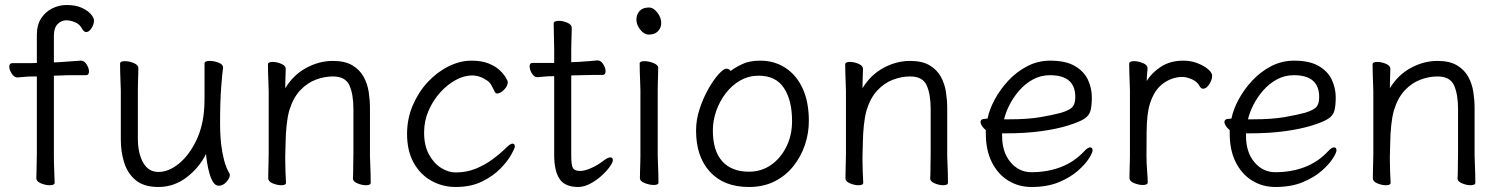

<svg xmlns="http://www.w3.org/2000/svg" viewBox="-20 -728 5995 766"><path d="M127 -423H114Q92 -423 79.5 -421.5Q67 -420 50 -419H49Q37 -419 27 -434Q17 -449 17 -462Q17 -476 29 -476H103L127 -477V-589Q127 -628 144 -654.5Q161 -681 188.5 -694.5Q216 -708 245 -708Q282 -708 306 -697Q330 -686 342.5 -671.5Q355 -657 355 -646Q355 -631 345 -615.5Q335 -600 324 -600Q316 -600 309 -611Q298 -632 279 -639.5Q260 -647 244 -647Q225 -647 210 -632Q195 -617 195 -585V-479L216 -480Q228 -481 245.5 -482Q263 -483 279 -484.5Q295 -486 302 -486H303Q316 -486 325.5 -471Q335 -456 335 -443Q335 -428 323 -428H260Q240 -428 227 -427L195 -426V-105Q195 -74 196.5 -45Q198 -16 198 1Q198 11 178 11Q162 11 143.5 3.5Q125 -4 125 -17Q125 -29 126 -59.5Q127 -90 127 -116Z M870 -457Q867 -439 862.5 -381Q858 -323 858 -237Q858 -229 858.5 -205.5Q859 -182 862.5 -151Q866 -120 874 -89Q882 -58 896 -35Q897 -33 897 -29Q897 -18 883.5 -2.5Q870 13 853 13Q840 13 831 -0.5Q822 -14 816 -35Q810 -56 806.5 -77.5Q803 -99 802 -114Q775 -59 724.5 -20.5Q674 18 612 18Q554 18 521.5 -9Q489 -36 475.5 -79Q462 -122 462 -171V-368Q462 -374 461 -395Q460 -416 459.5 -439.5Q459 -463 459 -474Q459 -484 479 -484Q495 -484 513.5 -476.5Q532 -469 532 -456Q532 -448 531.5 -431.5Q531 -415 530.5 -397.5Q530 -380 530 -368V-175Q530 -117 551 -79.5Q572 -42 612 -42Q653 -42 693.5 -75Q734 -108 762.5 -166.5Q791 -225 795 -301Q796 -317 796 -343V-475Q796 -485 817 -485Q834 -485 852 -478Q870 -471 870 -459Z M1388 -17Q1389 -25 1389 -44Q1389 -63 1389.5 -83.5Q1390 -104 1390 -115V-293Q1390 -352 1374 -387.5Q1358 -423 1308 -423Q1274 -423 1239.5 -410Q1205 -397 1177 -367Q1149 -337 1134 -287Q1127 -262 1123.5 -228.5Q1120 -195 1119.5 -162Q1119 -129 1118 -105V-89Q1118 -65 1119 -42Q1120 -19 1121 1Q1121 11 1102 11Q1086 11 1068 3.5Q1050 -4 1050 -17Q1050 -25 1050.5 -46Q1051 -67 1051.5 -87.5Q1052 -108 1052 -115V-364Q1052 -374 1051 -395Q1050 -416 1049.5 -438Q1049 -460 1049 -471Q1049 -481 1068 -481Q1084 -481 1102 -473.5Q1120 -466 1120 -453Q1120 -453 1119.5 -439Q1119 -425 1118.5 -407Q1118 -389 1118 -376Q1150 -429 1201.5 -457Q1253 -485 1308 -485Q1356 -485 1385.5 -467.5Q1415 -450 1430.5 -422Q1446 -394 1451 -361Q1456 -328 1456 -297V-105Q1456 -99 1457 -78Q1458 -57 1458.5 -34Q1459 -11 1459 1Q1459 11 1440 11Q1424 11 1406 3.5Q1388 -4 1388 -16Z M2034 -143Q2034 -137 2020 -111.5Q2006 -86 1977 -56Q1948 -26 1903.5 -4Q1859 18 1798 18Q1746 18 1701.5 -6.5Q1657 -31 1630.5 -78.5Q1604 -126 1604 -194Q1604 -254 1626.5 -307Q1649 -360 1686 -400Q1723 -440 1769 -463Q1815 -486 1861 -486Q1902 -486 1930 -474.5Q1958 -463 1974.5 -447Q1991 -431 1998.5 -417.5Q2006 -404 2006 -401Q2006 -385 1991 -370Q1976 -355 1964 -355Q1958 -355 1955 -360Q1948 -374 1941 -387Q1934 -400 1923 -407Q1894 -427 1863 -427Q1832 -427 1798.5 -409Q1765 -391 1736.5 -359.5Q1708 -328 1690 -287Q1672 -246 1672 -199Q1672 -147 1691.5 -111.5Q1711 -76 1740 -58Q1769 -40 1798 -40Q1841 -40 1878 -55Q1915 -70 1946.5 -93.5Q1978 -117 2001 -140Q2016 -155 2025 -155Q2034 -155 2034 -143Z M2191 -424H2186Q2164 -424 2152 -422.5Q2140 -421 2125 -420H2124Q2111 -420 2102 -435Q2093 -450 2093 -463Q2093 -477 2104 -477H2191V-528Q2191 -538 2190.5 -559Q2190 -580 2189.5 -602Q2189 -624 2189 -635Q2189 -640 2195 -642.5Q2201 -645 2209 -645Q2225 -645 2243 -637.5Q2261 -630 2261 -617Q2261 -609 2260.5 -592.5Q2260 -576 2259.5 -558Q2259 -540 2259 -528V-480L2287 -481Q2305 -482 2329 -484Q2353 -486 2363 -487H2364Q2377 -487 2386.5 -472Q2396 -457 2396 -444Q2396 -429 2384 -429Q2374 -429 2346 -429Q2318 -429 2298 -428L2259 -427V-108Q2259 -68 2266 -57Q2273 -46 2295 -46Q2312 -46 2337.5 -57Q2363 -68 2388 -87Q2405 -100 2415 -100Q2425 -100 2425 -89Q2425 -80 2412.5 -62.5Q2400 -45 2379.5 -26.5Q2359 -8 2334.5 5Q2310 18 2286 18Q2234 18 2212.5 -14Q2191 -46 2191 -110Z M2618 -636Q2618 -617 2605 -603.5Q2592 -590 2569 -590Q2550 -590 2534.5 -609.5Q2519 -629 2519 -650Q2519 -670 2531.5 -684Q2544 -698 2569 -698Q2587 -698 2602.5 -678Q2618 -658 2618 -636ZM2535 -368Q2535 -378 2534 -399Q2533 -420 2532.5 -442Q2532 -464 2532 -475Q2532 -484 2551 -484Q2568 -484 2587 -476.5Q2606 -469 2606 -457Q2606 -449 2605.5 -432.5Q2605 -416 2604.5 -398Q2604 -380 2604 -368V-105Q2604 -99 2605 -78Q2606 -57 2606.5 -34Q2607 -11 2607 1Q2607 10 2588 10Q2572 10 2552.5 2.5Q2533 -5 2533 -17Q2533 -25 2533.5 -43.5Q2534 -62 2534.5 -80Q2535 -98 2535 -105Z M2895 -445Q2915 -460 2943 -473Q2971 -486 3013 -486Q3070 -486 3114 -457Q3158 -428 3182.5 -374.5Q3207 -321 3207 -245Q3207 -197 3191.5 -150.5Q3176 -104 3145.5 -65.5Q3115 -27 3070.5 -4.5Q3026 18 2968 18Q2868 18 2812.5 -42.5Q2757 -103 2757 -207Q2757 -251 2771.5 -294.5Q2786 -338 2806.5 -374Q2827 -410 2847 -432Q2867 -454 2878 -454Q2888 -454 2895 -445ZM2968 -43Q3017 -43 3055.5 -69.5Q3094 -96 3117 -142Q3140 -188 3140 -245Q3140 -328 3107.5 -377Q3075 -426 3007 -426Q2967 -426 2933.5 -407Q2900 -388 2875.5 -356Q2851 -324 2837.5 -285.5Q2824 -247 2824 -208Q2824 -126 2861.5 -84.5Q2899 -43 2968 -43Z M3691 -17Q3692 -25 3692 -44Q3692 -63 3692.5 -83.5Q3693 -104 3693 -115V-293Q3693 -352 3677 -387.5Q3661 -423 3611 -423Q3577 -423 3542.5 -410Q3508 -397 3480 -367Q3452 -337 3437 -287Q3430 -262 3426.5 -228.5Q3423 -195 3422.5 -162Q3422 -129 3421 -105V-89Q3421 -65 3422 -42Q3423 -19 3424 1Q3424 11 3405 11Q3389 11 3371 3.5Q3353 -4 3353 -17Q3353 -25 3353.5 -46Q3354 -67 3354.5 -87.5Q3355 -108 3355 -115V-364Q3355 -374 3354 -395Q3353 -416 3352.5 -438Q3352 -460 3352 -471Q3352 -481 3371 -481Q3387 -481 3405 -473.5Q3423 -466 3423 -453Q3423 -453 3422.5 -439Q3422 -425 3421.5 -407Q3421 -389 3421 -376Q3453 -429 3504.5 -457Q3556 -485 3611 -485Q3659 -485 3688.5 -467.5Q3718 -450 3733.5 -422Q3749 -394 3754 -361Q3759 -328 3759 -297V-105Q3759 -99 3760 -78Q3761 -57 3761.5 -34Q3762 -11 3762 1Q3762 11 3743 11Q3727 11 3709 3.5Q3691 -4 3691 -16Z M3978 -196V-186Q3978 -121 4011.5 -81Q4045 -41 4095 -41Q4159 -41 4212.5 -61.5Q4266 -82 4306 -125Q4313 -133 4319 -136.5Q4325 -140 4329 -140Q4339 -140 4339 -128Q4339 -119 4324.5 -96Q4310 -73 4280 -46.5Q4250 -20 4204 -1Q4158 18 4095 18Q4044 18 4002.5 -7.5Q3961 -33 3937 -81Q3913 -129 3913 -195V-209Q3904 -216 3898 -225Q3892 -234 3892 -241Q3892 -254 3911 -254Q3912 -254 3913 -254L3918 -255Q3920 -255 3920 -255Q3927 -291 3948.5 -331Q3970 -371 4003 -406.5Q4036 -442 4078.5 -464Q4121 -486 4170 -486Q4232 -486 4268.5 -464.5Q4305 -443 4320.5 -409.5Q4336 -376 4336 -340Q4336 -306 4330.5 -286Q4325 -266 4305 -253.5Q4285 -241 4240 -227Q4195 -213 4132.5 -204.5Q4070 -196 3991 -196ZM4006 -252Q4080 -252 4130 -260.5Q4180 -269 4213 -278Q4249 -289 4259.5 -302Q4270 -315 4270 -341Q4270 -428 4169 -428Q4132 -428 4101 -411Q4070 -394 4046.5 -367Q4023 -340 4007.5 -309.5Q3992 -279 3986 -252Z M4488 -367Q4488 -377 4487 -398Q4486 -419 4485.5 -441Q4485 -463 4485 -474Q4485 -484 4505 -484Q4521 -484 4539.5 -476.5Q4558 -469 4558 -456Q4558 -446 4556.5 -434Q4555 -422 4555 -405Q4575 -438 4612 -462Q4649 -486 4701 -486Q4731 -486 4757 -476Q4783 -466 4799.5 -452Q4816 -438 4816 -426Q4816 -410 4804.5 -392Q4793 -374 4780 -374Q4772 -374 4766 -384Q4756 -403 4734.5 -412Q4713 -421 4698 -421Q4656 -421 4620.5 -395Q4585 -369 4568 -315Q4561 -293 4558 -266Q4555 -239 4554.5 -201Q4554 -163 4554 -106Q4554 -75 4556.5 -46Q4559 -17 4559 0Q4559 10 4539 10Q4523 10 4504.5 2.5Q4486 -5 4486 -18Q4486 -26 4486.5 -44.5Q4487 -63 4487.5 -81Q4488 -99 4488 -106Z M4951 -196V-186Q4951 -121 4984.5 -81Q5018 -41 5068 -41Q5132 -41 5185.5 -61.5Q5239 -82 5279 -125Q5286 -133 5292 -136.5Q5298 -140 5302 -140Q5312 -140 5312 -128Q5312 -119 5297.5 -96Q5283 -73 5253 -46.5Q5223 -20 5177 -1Q5131 18 5068 18Q5017 18 4975.5 -7.5Q4934 -33 4910 -81Q4886 -129 4886 -195V-209Q4877 -216 4871 -225Q4865 -234 4865 -241Q4865 -254 4884 -254Q4885 -254 4886 -254L4891 -255Q4893 -255 4893 -255Q4900 -291 4921.5 -331Q4943 -371 4976 -406.5Q5009 -442 5051.5 -464Q5094 -486 5143 -486Q5205 -486 5241.5 -464.5Q5278 -443 5293.5 -409.5Q5309 -376 5309 -340Q5309 -306 5303.5 -286Q5298 -266 5278 -253.5Q5258 -241 5213 -227Q5168 -213 5105.5 -204.5Q5043 -196 4964 -196ZM4979 -252Q5053 -252 5103 -260.5Q5153 -269 5186 -278Q5222 -289 5232.5 -302Q5243 -315 5243 -341Q5243 -428 5142 -428Q5105 -428 5074 -411Q5043 -394 5019.5 -367Q4996 -340 4980.5 -309.5Q4965 -279 4959 -252Z M5795 -17Q5796 -25 5796 -44Q5796 -63 5796.5 -83.5Q5797 -104 5797 -115V-293Q5797 -352 5781 -387.5Q5765 -423 5715 -423Q5681 -423 5646.5 -410Q5612 -397 5584 -367Q5556 -337 5541 -287Q5534 -262 5530.5 -228.5Q5527 -195 5526.5 -162Q5526 -129 5525 -105V-89Q5525 -65 5526 -42Q5527 -19 5528 1Q5528 11 5509 11Q5493 11 5475 3.5Q5457 -4 5457 -17Q5457 -25 5457.5 -46Q5458 -67 5458.5 -87.5Q5459 -108 5459 -115V-364Q5459 -374 5458 -395Q5457 -416 5456.5 -438Q5456 -460 5456 -471Q5456 -481 5475 -481Q5491 -481 5509 -473.5Q5527 -466 5527 -453Q5527 -453 5526.5 -439Q5526 -425 5525.5 -407Q5525 -389 5525 -376Q5557 -429 5608.5 -457Q5660 -485 5715 -485Q5763 -485 5792.5 -467.5Q5822 -450 5837.5 -422Q5853 -394 5858 -361Q5863 -328 5863 -297V-105Q5863 -99 5864 -78Q5865 -57 5865.5 -34Q5866 -11 5866 1Q5866 11 5847 11Q5831 11 5813 3.5Q5795 -4 5795 -16Z"/></svg>

Font: Klee One SemiBold
Style: Regular
Weight: 600
Designer: Fontworks Inc.
Foundry: Fontworks Inc.
Version: Version 1.00;January 12, 2022;FontCreator 13.0.0.2683 64-bit